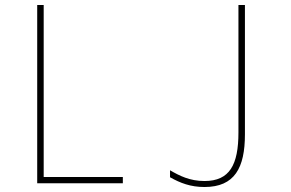

<svg xmlns="http://www.w3.org/2000/svg" viewBox="-20 -734 1167 769"><path d="M129 0H472V-25H155V-714H129ZM799 15C920 15 961 -62 961 -196V-714H935V-204C935 -74 900 -9 799 -9C740 -9 699 -30 661 -52V-24C702 -1 743 15 799 15Z"/></svg>

Font: Noto Sans Mono SemiCondensed Thin
Style: Regular
Weight: 100
Width: 4
Designer: Monotype Design Team
Foundry: Monotype Imaging Inc.
Version: Version 2.014